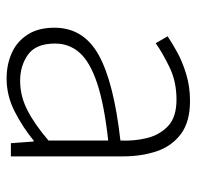

<svg xmlns="http://www.w3.org/2000/svg" viewBox="-27 -556 596 582"><g transform="rotate(90 271.0 -265.0)"><path d="M218 13Q176 13 141 -2.5Q106 -18 85 -50.5Q64 -83 64 -132Q64 -220 146.5 -266Q229 -312 406 -332Q408 -374 398.5 -412.5Q389 -451 362 -476.5Q335 -502 282 -502Q227 -502 183 -480.5Q139 -459 111 -439L90 -475Q109 -488 138 -504Q167 -520 205 -531.5Q243 -543 286 -543Q349 -543 386 -515.5Q423 -488 438.5 -442Q454 -396 454 -340V0H414L409 -69H406Q366 -36 318 -11.5Q270 13 218 13ZM225 -28Q271 -28 314 -50Q357 -72 406 -114V-295Q297 -283 232.5 -261.5Q168 -240 140 -208.5Q112 -177 112 -134Q112 -76 145.5 -52Q179 -28 225 -28Z"/></g></svg>

Font: Noto Sans JP ExtraLight
Style: Regular
Weight: 250
Designer: Ryoko NISHIZUKA  (kana, bopomofo & ideographs); Paul D. Hunt (Latin, Greek & Cyrillic); Sandoll Communications , Soo-you
Foundry: Adobe
Version: Version 2.004-H2;hotconv 1.0.118;makeotfexe 2.5.65603